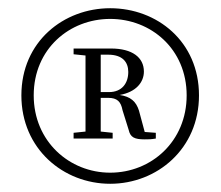

<svg xmlns="http://www.w3.org/2000/svg" viewBox="-20 -789 537 467"><path d="M62 -557C62 -670 149 -743 248 -743C347 -743 434 -670 434 -557C434 -445 348 -369 248 -369C149 -369 62 -445 62 -557ZM32 -557C32 -427 134 -342 248 -342C362 -342 464 -427 464 -557C464 -688 362 -769 248 -769C135 -769 32 -688 32 -557ZM188 -452H254V-466L225 -469V-551H243C265 -551 274 -542 278 -521L293 -473C297 -455 307 -450 332 -450C342 -450 347 -450 359 -452V-466L332 -468L318 -520C311 -542 298 -554 271 -558C311 -565 330 -589 330 -615C330 -649 302 -671 250 -671H159V-657L188 -654V-469L159 -466V-452ZM225 -656H243C278 -656 292 -638 292 -614C292 -587 277 -565 245 -565H225Z"/></svg>

Font: Noto Serif JP Light
Style: Regular
Weight: 300
Designer: Ryoko NISHIZUKA 西塚涼子 (kana & ideographs); Frank Grießhammer (Latin, Greek & Cyrillic); Wenlong ZHANG 张文龙 (bopomofo); San
Foundry: Adobe
Version: Version 2.001;hotconv 1.1.0;makeotfexe 2.6.0